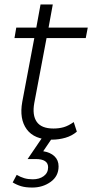

<svg xmlns="http://www.w3.org/2000/svg" viewBox="-20 -619 414 862"><path d="M213 8Q134 8 100 -38.5Q66 -85 80 -162L134 -448H45L53 -495H143L162 -599H217L198 -495H374L365 -448H189L134 -157Q124 -102 145 -72Q166 -42 220 -42Q245 -42 266 -48Q287 -54 311 -71L325 -28Q303 -9 273.5 -0.5Q244 8 213 8ZM125 223Q95 223 75 217Q55 211 37 200L55 166Q72 176 89 181Q106 186 127 186Q157 186 176.5 171.5Q196 157 196 132Q196 95 140 95H104L181 -18H227L174 60Q206 65 224.5 82.5Q243 100 243 128Q243 172 207.5 197.5Q172 223 125 223Z"/></svg>

Font: Livvic Light
Style: Italic
Weight: 300
Italic angle: -10°
Designer: Jacques Le Bailly, Baron von Fonthausen
Version: Version 1.001; ttfautohint (v1.8.2)